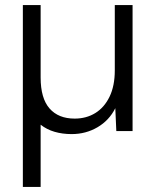

<svg xmlns="http://www.w3.org/2000/svg" viewBox="-20 -516 612 756"><path d="M70 220V-496H140V-211Q140 -129 175 -89Q210 -49 274 -49Q320 -49 355.5 -71Q391 -93 411.5 -135.5Q432 -178 432 -239V-496H502V0H438L434 -90Q410 -42 364 -15Q318 12 262 12Q226 12 195 3Q164 -6 140 -25V220Z"/></svg>

Font: DM Sans 24pt Light
Style: Regular
Weight: 300
Designer: Colophon Foundry, Jonny Pinhorn
Foundry: Colophon Foundry
Version: Version 4.004;gftools[0.9.30]